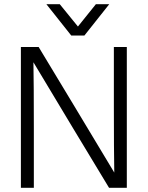

<svg xmlns="http://www.w3.org/2000/svg" viewBox="-20 -899 707 919"><path d="M142 0H80V-674H165L337 -389L527 -73Q525 -177 525 -388V-674H587V0H502L331 -283L140 -601Q142 -493 142 -285ZM384 -729H321L202 -879H266L353 -772L439 -879H503Z"/></svg>

Font: Hind Madurai Light
Style: Regular
Weight: 300
Designer: Jyotish Sonowal
Foundry: Indian Type Foundry
Version: Version 1.001;PS 1.0;hotconv 1.0.86;makeotf.lib2.5.63406; tt